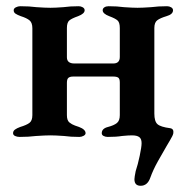

<svg xmlns="http://www.w3.org/2000/svg" viewBox="-20 -437 600 617"><path d="M412 139Q412 133 416 113Q423 92 429 63.5Q435 35 435 23Q435 9 427.5 3.5Q420 -2 404 -2Q392 -2 372 0Q354 3 326 3Q319 3 313 0Q307 -3 307 -9Q307 -24 327 -29Q346 -34 355.5 -41.5Q365 -49 365 -67V-172Q365 -184 360 -187.5Q355 -191 344 -191H215Q205 -191 200 -187Q195 -183 195 -171V-67Q195 -50 203 -43.5Q211 -37 221 -33.5Q231 -30 234 -29Q255 -21 255 -9Q255 -4 248.5 -0.5Q242 3 235 3Q207 3 186 0Q158 -2 142 -2Q126 -2 96 0Q72 3 43 3Q35 3 28.5 0Q22 -3 22 -9Q22 -16 28 -20.5Q34 -25 45 -29Q65 -35 74.5 -42Q84 -49 84 -67V-346Q84 -364 75 -371.5Q66 -379 47 -385Q36 -389 30 -393Q24 -397 24 -404Q24 -410 31 -413.5Q38 -417 45 -417Q75 -417 97 -414Q125 -412 142 -412Q158 -412 184 -414Q205 -417 233 -417Q240 -417 246 -413.5Q252 -410 252 -404Q252 -393 231 -385Q211 -378 203 -371.5Q195 -365 195 -347V-253Q195 -233 219 -233H344Q365 -233 365 -254V-347Q365 -365 357.5 -371.5Q350 -378 331 -385Q310 -393 310 -404Q310 -410 315.5 -413.5Q321 -417 329 -417Q357 -417 378 -414Q406 -412 422 -412Q438 -412 466 -414Q488 -417 517 -417Q524 -417 530 -413.5Q536 -410 536 -404Q536 -391 515 -385Q495 -379 485.5 -372Q476 -365 476 -347V-72Q476 -47 486 -38Q496 -29 527 -25Q539 -23 537 -9Q536 -2 526.5 13.5Q517 29 515 33Q502 55 487 82Q472 109 463 134Q454 160 432 160Q412 160 412 139Z"/></svg>

Font: EB Garamond SemiBold
Style: Regular
Weight: 600
Designer: Georg Duffner and Octavio Pardo
Foundry: Georg Duffner
Version: Version 1.000